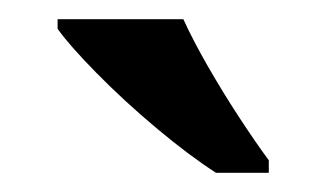

<svg xmlns="http://www.w3.org/2000/svg" viewBox="-20 -786 340 200"><path d="M205 -606Q177 -624 143 -652.5Q109 -681 80.5 -710Q52 -739 40 -756V-766H171Q181 -744 196.5 -717Q212 -690 229 -664Q246 -638 260 -619V-606Z"/></svg>

Font: Noto Serif Lao SemiCondensed SemiBold
Style: Regular
Weight: 600
Width: 4
Designer: Monotype Design Team
Foundry: Monotype Imaging Inc.
Version: Version 2.003; ttfautohint (v1.8.4.7-5d5b)